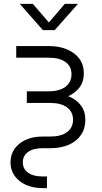

<svg xmlns="http://www.w3.org/2000/svg" viewBox="-20 -758 524 982"><path d="M197.3 204.1Q149.4 204.1 112.5 187.5Q75.7 170.9 54.7 141.1Q33.7 111.3 33.7 72.3Q33.7 33.2 54.4 3.4Q75.2 -26.4 112.1 -43Q148.9 -59.6 196.3 -59.6H237.3Q292.5 -59.6 323 -82.3Q353.5 -105 353.5 -145.5Q353.5 -186 323 -208.7Q292.5 -231.4 237.3 -231.4H117.2V-291H229Q284.2 -291 314.9 -314.2Q345.7 -337.4 345.7 -378.9Q345.7 -418.5 315.2 -440.7Q284.7 -462.9 229 -462.9H63V-522.5H229Q282.2 -522.5 322.5 -505.6Q362.8 -488.8 385.7 -457.8Q408.7 -426.8 408.7 -383.3Q408.7 -339.8 385.7 -309.6Q362.8 -279.3 322.3 -263.4Q281.7 -247.6 229 -247.6H117.2V-281.7H237.3Q290 -281.7 330.3 -265.6Q370.6 -249.5 393.6 -219Q416.5 -188.5 416.5 -145Q416.5 -100.6 394.3 -67.9Q372.1 -35.2 331.8 -17.6Q291.5 0 237.3 0H196.3Q149.9 0 123.3 19.3Q96.7 38.6 96.7 72.3Q96.7 106 123.5 125.2Q150.4 144.5 197.3 144.5H220.2V204.1ZM147.9 -738.3 230 -643.1 311.5 -738.3H377.4V-736.8L259.8 -604H199.2L82.5 -736.8V-738.3Z"/></svg>

Font: Inter 28pt Light
Style: Regular
Weight: 300
Designer: Rasmus Andersson
Foundry: rsms
Version: Version 4.001;git-66647c0bb